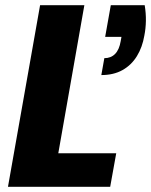

<svg xmlns="http://www.w3.org/2000/svg" viewBox="-20 -722 584 742"><path d="M408.2 -701.9H539.2Q544.3 -670.7 543.8 -641.2Q543.3 -611.7 537.8 -584.4Q530.3 -539.7 509.1 -505.1Q487.9 -470.5 453.5 -451.2Q419.1 -431.9 371.6 -431.9L383.2 -497.2Q408.7 -497.2 424.8 -513.6Q440.9 -529.9 446.5 -563.2L449.4 -579.5H386.4ZM134.9 -701.9H306L205.3 -129.8H429.2L405.8 0H10.8Z"/></svg>

Font: Poppins Variable
Style: Italic
Weight: 100
Italic angle: -10°
Designer: Jonny Pinhorn
Foundry: Indian Type Foundry
Version: Version 6.000